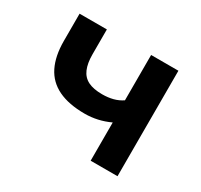

<svg xmlns="http://www.w3.org/2000/svg" viewBox="-111 -633 810 774"><g transform="rotate(30 294.5 -245.5)"><path d="M390 0V-178Q362 -165 333 -158.5Q304 -152 274 -152Q200 -152 151 -175.5Q102 -199 78.5 -246.5Q55 -294 55 -364V-491H182V-375Q182 -334 193.5 -307Q205 -280 230 -267.5Q255 -255 296 -255Q323 -255 346 -261Q369 -267 388 -280V-491H515V0Z"/></g></svg>

Font: Nunito Sans 11pt
Style: Bold
Weight: 700
Version: Version 3.101;gftools[0.9.27]